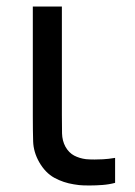

<svg xmlns="http://www.w3.org/2000/svg" viewBox="-20 -560 412 588"><path d="M206 4.5Q174 -0.5 146.5 -15.5Q119 -30.5 100 -63.5Q82.5 -94.5 81.5 -127Q80.5 -159.5 80.5 -204V-540H169.5V-208Q169.5 -174 170 -151.5Q170.5 -129 180.5 -110.5Q191 -92 207.2 -83.5Q223.5 -75 243.5 -72.5Q256 -71.5 269.5 -71.5Q278.5 -71.5 295 -72.2Q311.5 -73 332.5 -76.5V0Q314 5 293.5 6.5Q273 8 255.5 8Q250.5 8 236.8 7.8Q223 7.5 206 4.5Z"/></svg>

Font: Cns Manrope Med
Style: Regular
Weight: 500
Designer: Mikhail Sharanda
Foundry: Mikhail Sharanda
Version: Version 4.504